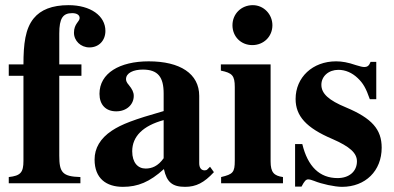

<svg xmlns="http://www.w3.org/2000/svg" viewBox="-20 -711 1529 745"><path d="M14 -461V-417H71V-87C71 -42 60 -29 14 -24V0H292V-24C222 -26 210 -42 210 -107V-417H296V-461H210V-581C210 -640 224 -660 260 -660C278 -660 289 -653 289 -641C289 -627 267 -619 267 -584C267 -553 293 -527 327 -527C364 -527 389 -554 389 -591C389 -650 331 -691 246 -691C182 -691 138 -673 111 -640C78 -600 71 -540 71 -461Z M615 -97C593 -66 569 -57 545 -57C515 -57 493 -80 493 -124C493 -182 535 -223 615 -245ZM795 -64 785 -54C782 -51 779 -50 774 -50C760 -50 753 -61 753 -78V-339C753 -425 679 -473 557 -473C444 -473 366 -427 366 -347C366 -305 390 -279 431 -279C471 -279 499 -305 499 -339C499 -353 493 -365 480 -381C471 -391 469 -398 469 -404C469 -428 498 -441 534 -441C593 -441 615 -412 615 -348V-280C499 -247 452 -229 414 -204C369 -174 347 -136 347 -92C347 -18 393 14 457 14C515 14 561 -5 616 -55C627 -4 649 14 698 14C741 14 772 -2 810 -43Z M1078 0V-24C1043 -29 1030 -42 1030 -85V-461H837V-437C881 -428 891 -418 891 -373V-88C891 -42 884 -35 838 -24V0ZM1037 -613C1037 -656 1003 -691 961 -691C916 -691 882 -657 882 -613C882 -569 915 -536 959 -536C1003 -536 1037 -569 1037 -613Z M1440 -326V-471H1418C1412 -456 1406 -451 1393 -451C1387 -451 1378 -453 1362 -458C1330 -469 1307 -473 1284 -473C1193 -473 1127 -411 1127 -327C1127 -261 1168 -215 1269 -172C1338 -142 1365 -117 1365 -85C1365 -46 1335 -20 1290 -20C1220 -20 1174 -65 1153 -152H1125V13H1150C1161 -8 1167 -15 1176 -15C1181 -15 1189 -13 1199 -9C1228 3 1279 14 1307 14C1398 14 1461 -48 1461 -138C1461 -209 1423 -252 1323 -294C1255 -322 1227 -348 1227 -382C1227 -415 1255 -440 1293 -440C1320 -440 1346 -429 1368 -408C1389 -388 1400 -369 1415 -326Z"/></svg>

Font: XITS Math
Style: Bold
Weight: 700
Designer: MicroPress Inc., with final additions and corrections provided by Coen Hoffman, Elsevier (retired)
Version: Version 1.302